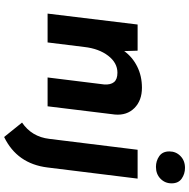

<svg xmlns="http://www.w3.org/2000/svg" viewBox="-13 -694 918 932"><g transform="rotate(90 446.0 -228.0)"><path d="M536 -327 496 0H356L390 -275Q392 -306 378.5 -322.5Q365 -339 333 -339Q285 -339 250.5 -294Q216 -249 208 -178L186 0H46L99 -437H226L228 -372Q257 -412 303 -435Q349 -458 406 -458Q468 -458 504.5 -421.5Q541 -385 536 -327ZM654 -8 707 -437H847L793 0Q775 148 645 211L575 124Q644 77 654 -8ZM795 -667Q824 -667 847 -651Q870 -635 870 -602Q870 -570 847.5 -548Q825 -526 790 -526Q761 -526 738 -542Q715 -558 715 -591Q715 -623 737.5 -645Q760 -667 795 -667Z"/></g></svg>

Font: Josefin Sans
Style: Bold Italic
Weight: 700
Italic angle: -7°
Designer: Santiago Orozco
Foundry: Typemade
Version: Version 2.000